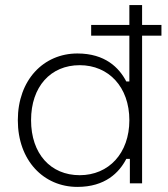

<svg xmlns="http://www.w3.org/2000/svg" viewBox="-20 -720 660 754"><path d="M614 -622H538V-700H488V-622H338V-580H488V-400H476C448 -454 393 -510 284 -510C151 -510 50 -406 50 -248C50 -90 151 14 284 14C393 14 448 -42 476 -96H490V0H538V-580H614ZM293 -32C179 -32 102 -116 102 -248C102 -380 179 -464 293 -464C407 -464 488 -378 488 -248C488 -118 407 -32 293 -32Z"/></svg>

Font: Space Text Light
Style: Regular
Weight: 300
Designer: Florian Karsten (Space Text), Colophon Foundry (Space Mono)
Foundry: Florian Karsten
Version: Version 1.003;PS 001.003;hotconv 1.0.88;makeotf.lib2.5.64775